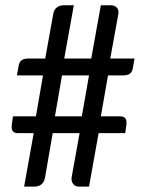

<svg xmlns="http://www.w3.org/2000/svg" viewBox="-20 -695 538 715"><path d="M347.2 -199.2 311.5 0H272.9Q260.3 0 252.2 -10.5Q244.1 -21 247.1 -36.6L276.4 -199.2H176.3L147.5 -32.7Q144 -15.1 133.1 -7.6Q122.1 0 107.9 0H69.8L105.5 -199.2H46.4Q33.2 -199.2 27.3 -207Q21.5 -214.8 24.4 -234.4L28.3 -261.7H113.8L140.1 -414.1H43L49.3 -449.7Q51.8 -463.9 60.3 -470.5Q68.8 -477.1 87.4 -477.1H148.4L178.7 -645Q181.2 -659.2 191.7 -667.2Q202.1 -675.3 216.3 -675.3H254.9L219.2 -477.1H319.8L355.5 -675.3H393.6Q407.2 -675.3 415.3 -666.5Q423.3 -657.7 420.9 -643.6L390.6 -477.1H481L474.6 -440.9Q472.2 -426.8 463.4 -420.4Q454.6 -414.1 436 -414.1H382.3L355.5 -261.7H427.7Q440.9 -261.7 447 -253.9Q453.1 -246.1 450.2 -226.6L446.3 -199.2ZM184.6 -261.7H284.7L311.5 -414.1H210.9Z"/></svg>

Font: Carlito
Style: Regular
Weight: 400
Designer: Lukasz Dziedzic
Foundry: tyPoland Lukasz Dziedzic
Version: Version 1.103; Beta1; all basic design good, some composites